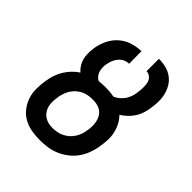

<svg xmlns="http://www.w3.org/2000/svg" viewBox="-203 -867 1006 1006"><g transform="rotate(45 300.0 -363.5)"><path d="M255 8Q223 8 192 2.5Q161 -3 135 -17.5Q109 -32 90.5 -55.5Q72 -79 62 -107.5Q52 -136 52 -168Q52 -200 57 -232L58 -236Q61 -258 68.5 -280.5Q76 -303 88.5 -323.5Q101 -344 118 -362Q135 -380 155 -393Q141 -405 131 -421Q121 -437 116.5 -455Q112 -473 112 -493Q112 -513 115 -533Q120 -566 135 -598Q150 -630 176.5 -653.5Q203 -677 236.5 -687.5Q270 -698 302 -698L303 -606Q287 -606 272 -599Q257 -592 246 -579Q235 -566 229 -550.5Q223 -535 221 -520L220 -518Q218 -505 218.5 -491.5Q219 -478 223 -466Q227 -454 235 -444.5Q243 -435 254 -429Q266 -430 278 -431Q290 -432 302 -432Q318 -432 334.5 -430.5Q351 -429 366 -426Q381 -432 394.5 -443Q408 -454 417.5 -468Q427 -482 432.5 -497.5Q438 -513 440 -528V-530Q442 -542 443 -554Q444 -566 443.5 -578Q443 -590 441 -601Q439 -612 433 -621.5Q427 -631 417 -637Q407 -643 395 -643V-735Q422 -735 448 -728.5Q474 -722 494.5 -707Q515 -692 528 -670Q541 -648 547 -622.5Q553 -597 552 -570Q551 -543 546 -515Q543 -496 536 -476Q529 -456 517 -438.5Q505 -421 489.5 -406.5Q474 -392 456 -381Q473 -364 484.5 -342Q496 -320 501.5 -295.5Q507 -271 506 -244.5Q505 -218 500 -192V-188Q495 -161 485 -134Q475 -107 457.5 -83Q440 -59 416.5 -41Q393 -23 366 -11.5Q339 0 311 4Q283 8 255 8ZM256 -84Q272 -84 288.5 -87Q305 -90 320 -97Q335 -104 348.5 -115.5Q362 -127 371.5 -141.5Q381 -156 386.5 -171.5Q392 -187 394 -203L395 -207Q398 -223 398 -239.5Q398 -256 394.5 -271.5Q391 -287 383 -300.5Q375 -314 362.5 -323Q350 -332 334.5 -335.5Q319 -339 302 -339Q286 -339 269.5 -336.5Q253 -334 238 -327Q223 -320 209.5 -308.5Q196 -297 186.5 -282.5Q177 -268 171.5 -252Q166 -236 163 -221V-217Q160 -200 159.5 -183.5Q159 -167 162.5 -151.5Q166 -136 174.5 -123Q183 -110 195.5 -101Q208 -92 223.5 -88Q239 -84 256 -84Z"/></g></svg>

Font: Iosevka Aile Semibold Oblique
Style: Regular
Weight: 600
Italic angle: -9°
Designer: Belleve Invis
Foundry: Belleve Invis
Version: Version 31.1.0; ttfautohint (v1.8.4)